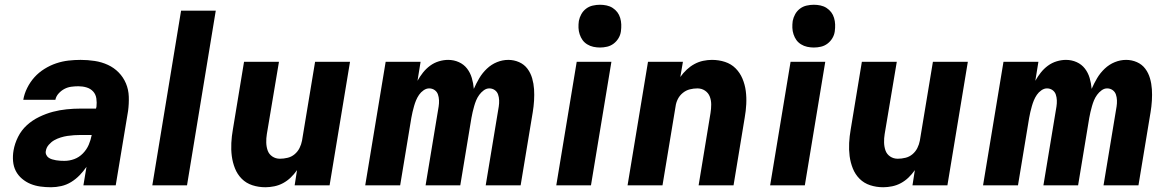

<svg xmlns="http://www.w3.org/2000/svg" viewBox="-20 -780 4940 808"><path d="M195 8Q172 8 150 5Q128 2 108.5 -6Q89 -14 72.5 -28Q56 -42 46.5 -60.5Q37 -79 35 -101.5Q33 -124 37 -147Q42 -176 56 -204Q70 -232 93 -253Q116 -274 145 -288Q174 -302 202.5 -309.5Q231 -317 260.5 -320Q290 -323 319 -323H384L386 -331Q388 -348 385.5 -365.5Q383 -383 372 -395Q361 -407 344.5 -412Q328 -417 310 -417Q295 -417 280 -415Q265 -413 251.5 -406Q238 -399 227 -387Q216 -375 213 -360H78Q82 -385 94.5 -410Q107 -435 125 -455Q143 -475 167 -490Q191 -505 216.5 -513.5Q242 -522 267.5 -525Q293 -528 319 -528Q349 -528 378.5 -523.5Q408 -519 434 -507Q460 -495 479.5 -475Q499 -455 510 -429Q521 -403 522 -373Q523 -343 519 -313L467 0H331L344 -78Q331 -59 315 -42.5Q299 -26 279.5 -14Q260 -2 238 3Q216 8 195 8ZM251 -103Q272 -103 292.5 -110.5Q313 -118 329 -134.5Q345 -151 353.5 -171Q362 -191 366 -212H320Q306 -212 291.5 -211Q277 -210 263.5 -208Q250 -206 235.5 -201.5Q221 -197 208.5 -190Q196 -183 185.5 -171Q175 -159 173 -145Q171 -137 174.5 -129Q178 -121 184.5 -116.5Q191 -112 199 -109.5Q207 -107 216 -105.5Q225 -104 234 -103.5Q243 -103 251 -103Z M621 0 742 -735H888L767 0Z M1097 8Q1068 8 1042 -0.5Q1016 -9 997.5 -27.5Q979 -46 969 -71Q959 -96 955.5 -123Q952 -150 953.5 -178.5Q955 -207 960 -235L1007 -520H1154L1103 -216Q1100 -198 1100.5 -180Q1101 -162 1106.5 -146.5Q1112 -131 1126 -121.5Q1140 -112 1158 -112Q1174 -112 1190.5 -116Q1207 -120 1220 -131Q1233 -142 1240.5 -157Q1248 -172 1251 -188L1306 -520H1453L1367 0H1220L1230 -64Q1218 -47 1203.5 -33Q1189 -19 1171.5 -9.5Q1154 0 1134.5 4Q1115 8 1097 8Z M1517 0 1603 -520H1750L1737 -440Q1747 -458 1760 -474.5Q1773 -491 1790 -503.5Q1807 -516 1827 -522Q1847 -528 1866 -528Q1890 -528 1911 -518.5Q1932 -509 1945.5 -491.5Q1959 -474 1965.5 -452Q1972 -430 1974 -406Q1984 -429 1997 -451Q2010 -473 2029 -491Q2048 -509 2071.5 -518.5Q2095 -528 2119 -528Q2143 -528 2164.5 -518.5Q2186 -509 2199.5 -491Q2213 -473 2219.5 -450.5Q2226 -428 2227.5 -404.5Q2229 -381 2227.5 -356.5Q2226 -332 2222 -308L2171 0H2024L2079 -332Q2081 -345 2080.5 -358Q2080 -371 2076 -382.5Q2072 -394 2062 -401Q2052 -408 2039 -408Q2027 -408 2016 -400Q2005 -392 1997 -381Q1989 -370 1984 -358Q1979 -346 1975.5 -333.5Q1972 -321 1969 -308.5Q1966 -296 1964 -284L1917 0H1771L1826 -332Q1828 -345 1827.5 -358Q1827 -371 1823 -382.5Q1819 -394 1809 -401Q1799 -408 1786 -408Q1774 -408 1762.5 -400Q1751 -392 1743.5 -381Q1736 -370 1731 -358Q1726 -346 1722.5 -333.5Q1719 -321 1716 -308.5Q1713 -296 1711 -284L1664 0Z M2321 0 2407 -520H2553L2467 0ZM2505 -580Q2491 -580 2477 -583Q2463 -586 2451 -593.5Q2439 -601 2431.5 -611.5Q2424 -622 2419.5 -635.5Q2415 -649 2414.5 -663Q2414 -677 2416 -692Q2419 -707 2426.5 -720.5Q2434 -734 2446.5 -743.5Q2459 -753 2474.5 -756.5Q2490 -760 2505 -760Q2519 -760 2533 -757Q2547 -754 2558.5 -746.5Q2570 -739 2578 -728.5Q2586 -718 2590 -704.5Q2594 -691 2594.5 -677Q2595 -663 2593 -648Q2591 -633 2583 -619.5Q2575 -606 2562.5 -596.5Q2550 -587 2535 -583.5Q2520 -580 2505 -580Z M2621 0 2707 -520H2854L2843 -456Q2855 -473 2870 -487Q2885 -501 2902.5 -510.5Q2920 -520 2939 -524Q2958 -528 2976 -528Q3005 -528 3031 -519.5Q3057 -511 3075.5 -492.5Q3094 -474 3104.5 -449Q3115 -424 3118.5 -397Q3122 -370 3120.5 -341.5Q3119 -313 3114 -285L3067 0H2920L2970 -304Q2973 -322 2973 -340Q2973 -358 2967 -373.5Q2961 -389 2947 -398.5Q2933 -408 2915 -408Q2899 -408 2883 -404Q2867 -400 2853.5 -389Q2840 -378 2832.5 -363Q2825 -348 2823 -332L2768 0Z M3221 0 3307 -520H3453L3367 0ZM3405 -580Q3391 -580 3377 -583Q3363 -586 3351 -593.5Q3339 -601 3331.5 -611.5Q3324 -622 3319.5 -635.5Q3315 -649 3314.5 -663Q3314 -677 3316 -692Q3319 -707 3326.5 -720.5Q3334 -734 3346.5 -743.5Q3359 -753 3374.5 -756.5Q3390 -760 3405 -760Q3419 -760 3433 -757Q3447 -754 3458.5 -746.5Q3470 -739 3478 -728.5Q3486 -718 3490 -704.5Q3494 -691 3494.5 -677Q3495 -663 3493 -648Q3491 -633 3483 -619.5Q3475 -606 3462.5 -596.5Q3450 -587 3435 -583.5Q3420 -580 3405 -580Z M3697 8Q3668 8 3642 -0.5Q3616 -9 3597.5 -27.5Q3579 -46 3569 -71Q3559 -96 3555.5 -123Q3552 -150 3553.5 -178.5Q3555 -207 3560 -235L3607 -520H3754L3703 -216Q3700 -198 3700.5 -180Q3701 -162 3706.5 -146.5Q3712 -131 3726 -121.5Q3740 -112 3758 -112Q3774 -112 3790.5 -116Q3807 -120 3820 -131Q3833 -142 3840.5 -157Q3848 -172 3851 -188L3906 -520H4053L3967 0H3820L3830 -64Q3818 -47 3803.5 -33Q3789 -19 3771.5 -9.5Q3754 0 3734.5 4Q3715 8 3697 8Z M4117 0 4203 -520H4350L4337 -440Q4347 -458 4360 -474.5Q4373 -491 4390 -503.5Q4407 -516 4427 -522Q4447 -528 4466 -528Q4490 -528 4511 -518.5Q4532 -509 4545.5 -491.5Q4559 -474 4565.5 -452Q4572 -430 4574 -406Q4584 -429 4597 -451Q4610 -473 4629 -491Q4648 -509 4671.5 -518.5Q4695 -528 4719 -528Q4743 -528 4764.5 -518.5Q4786 -509 4799.5 -491Q4813 -473 4819.5 -450.5Q4826 -428 4827.5 -404.5Q4829 -381 4827.5 -356.5Q4826 -332 4822 -308L4771 0H4624L4679 -332Q4681 -345 4680.5 -358Q4680 -371 4676 -382.5Q4672 -394 4662 -401Q4652 -408 4639 -408Q4627 -408 4616 -400Q4605 -392 4597 -381Q4589 -370 4584 -358Q4579 -346 4575.5 -333.5Q4572 -321 4569 -308.5Q4566 -296 4564 -284L4517 0H4371L4426 -332Q4428 -345 4427.5 -358Q4427 -371 4423 -382.5Q4419 -394 4409 -401Q4399 -408 4386 -408Q4374 -408 4362.5 -400Q4351 -392 4343.5 -381Q4336 -370 4331 -358Q4326 -346 4322.5 -333.5Q4319 -321 4316 -308.5Q4313 -296 4311 -284L4264 0Z"/></svg>

Font: Iosevka Aile Heavy
Style: Italic
Weight: 900
Italic angle: -9°
Designer: Belleve Invis
Foundry: Belleve Invis
Version: Version 31.1.0; ttfautohint (v1.8.4)